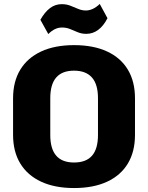

<svg xmlns="http://www.w3.org/2000/svg" viewBox="-20 -939 749 970"><path d="M354 11Q257 11 188 -21Q119 -53 82.5 -113Q46 -173 46 -258V-442Q46 -527 82.5 -587Q119 -647 188 -679Q257 -711 354 -711Q452 -711 521 -679Q590 -647 626 -587Q662 -527 662 -442V-258Q662 -173 626 -113Q590 -53 521 -21Q452 11 354 11ZM354 -118Q415 -118 445 -152.5Q475 -187 475 -257V-443Q475 -513 444.5 -547.5Q414 -582 354 -582Q294 -582 264 -547.5Q234 -513 234 -443V-257Q234 -187 264 -152.5Q294 -118 354 -118ZM184 -839Q206 -878 232.5 -898Q259 -918 292 -918Q316 -918 336 -910Q356 -902 375 -894Q394 -886 414 -886Q431 -886 448.5 -894Q466 -902 484 -919L523 -847Q503 -808 476 -788Q449 -768 416 -768Q392 -768 372 -776.5Q352 -785 333.5 -792.5Q315 -800 293 -800Q275 -800 258 -792Q241 -784 224 -767Z"/></svg>

Font: Pathway Extreme SemiCondensed ExtraBold
Style: Regular
Weight: 800
Width: 4
Version: Version 1.001;gftools[0.9.26]